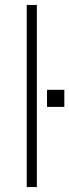

<svg xmlns="http://www.w3.org/2000/svg" viewBox="-20 -756 280 776"><path d="M88 0V-736H129V0ZM170 -393H240V-324H170Z"/></svg>

Font: MuliDisplayVN ExtraLight
Style: Regular
Weight: 200
Designer: Vernon Adams
Foundry: Vernon Adams
Version: Version 2.100